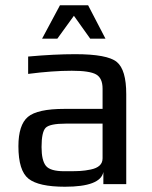

<svg xmlns="http://www.w3.org/2000/svg" viewBox="-20 -700 578 730"><path d="M460 0H373V-46Q362 10 227 10Q127 10 88.5 -20.5Q50 -51 50 -144Q50 -225 86 -255.5Q122 -286 225 -286H370V-363Q370 -403 345.5 -417Q321 -431 253 -431Q179 -431 87 -419V-485Q186 -494 266 -494Q388 -494 424 -464.5Q460 -435 460 -342ZM370 -98V-230H231Q169 -230 153.5 -214Q138 -198 138 -141Q138 -90 154.5 -69.5Q171 -49 224 -49H242Q268 -49 285.5 -50Q303 -51 325 -55.5Q347 -60 358.5 -70.5Q370 -81 370 -98ZM140 -553 208 -680H315L381 -553H323L261 -640L198 -553Z"/></svg>

Font: Play
Style: Regular
Weight: 400
Designer: Jonas Hecksher
Foundry: Jonas Hecksher, Playtypeª, e-types AS
Version: Version 1.002